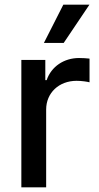

<svg xmlns="http://www.w3.org/2000/svg" viewBox="-20 -802 424 822"><path d="M71.4 0H177.6V-333.1C177.6 -404.5 232.6 -456 307.9 -456C329.9 -456 354.8 -452.1 363.3 -449.6V-551.1C352.6 -552.6 331.7 -553.6 318.2 -553.6C254.3 -553.6 199.6 -517.4 179.7 -458.8H174V-545.5H71.4ZM168 -618.3H252.8L362.9 -782H251.1Z"/></svg>

Font: Magic Ui Pro Medium
Style: Regular
Weight: 500
Designer: Stefan Endress, Andreas Faust
Version: Version 1.000;FEAKit 1.0